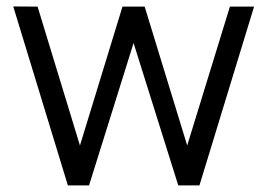

<svg xmlns="http://www.w3.org/2000/svg" viewBox="-20 -560 808 580"><path d="M185 0 20 -540.5 93.5 -540 221.5 -120.5 350 -540H417L545.5 -120.5L674.5 -540H747.5L582.5 0H518.5L383.5 -430L249 0Z"/></svg>

Font: Cns Manrope
Style: Regular
Weight: 400
Designer: Mikhail Sharanda
Foundry: Mikhail Sharanda
Version: Version 4.504